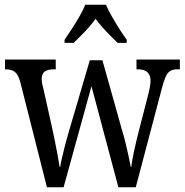

<svg xmlns="http://www.w3.org/2000/svg" viewBox="-20 -786 775 806"><path d="M65 -442Q56 -474 42 -484.5Q28 -495 3 -495H1V-536H214V-495H207Q181 -495 168 -486Q155 -477 155 -453Q155 -444 157.5 -432.5Q160 -421 163 -410L201 -239Q206 -215 212 -185.5Q218 -156 223 -129Q228 -102 230 -86H233Q235 -102 241 -127Q247 -152 254 -179.5Q261 -207 268 -230L357 -533H410L493 -237Q500 -215 507 -186Q514 -157 520 -129.5Q526 -102 529 -85H531Q534 -110 542 -148Q550 -186 562 -233L604 -396Q607 -408 609.5 -422.5Q612 -437 612 -446Q612 -495 559 -495H553V-536H735V-495H723Q699 -495 686 -481Q673 -467 660 -417L550 0H477L364 -424L247 0H177ZM251 -619Q264 -638 281 -664Q298 -690 313.5 -717Q329 -744 338 -766H425Q434 -744 449.5 -717Q465 -690 481.5 -664Q498 -638 512 -619V-606H474Q451 -628 426 -654Q401 -680 381 -707Q362 -680 337 -654Q312 -628 289 -606H251Z"/></svg>

Font: Noto Serif Tamil Condensed
Style: Regular
Weight: 400
Width: 3
Designer: Indian Type Foundry, Tom Grace, and the Monotype Design Team
Foundry: Monotype Imaging Inc.
Version: Version 2.004; ttfautohint (v1.8.4.7-5d5b)